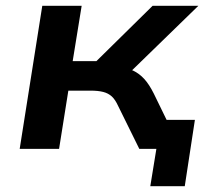

<svg xmlns="http://www.w3.org/2000/svg" viewBox="-20 -514 725 663"><path d="M499 129 520 0H470L486 -100H653L618 129ZM48 0 126 -494H262L231 -303H313L507 -494H665L409 -245L389 -283Q419 -280 440 -270Q461 -260 478 -241.5Q495 -223 511 -191L604 0H461L388 -148Q378 -170 366 -181Q354 -192 336.5 -196.5Q319 -201 293 -201H216L184 0Z"/></svg>

Font: Nunito Sans 10pt SemiExpanded
Style: Bold Italic
Weight: 700
Width: 6
Italic angle: -9°
Designer: Vernon Adams
Foundry: Vernon Adams
Version: Version 3.101;gftools[0.9.27]